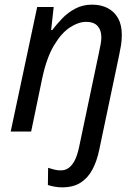

<svg xmlns="http://www.w3.org/2000/svg" viewBox="-20 -566 592 826"><path d="M247 240Q230 240 214.5 237Q199 234 186 230L187 156Q200 160 213 163.5Q226 167 242 167Q261 167 276 156Q291 145 302 123Q313 101 320 68L405 -336Q410 -359 413 -375.5Q416 -392 416 -406Q416 -436 400 -454Q384 -472 350 -472Q318 -472 281.5 -448.5Q245 -425 213 -372Q181 -319 162 -231L114 0H26L140 -536H211L200 -437H205Q224 -462 248 -487Q272 -512 304 -529Q336 -546 376 -546Q415 -546 443.5 -531Q472 -516 488 -487.5Q504 -459 504 -416Q504 -392 500.5 -370.5Q497 -349 492 -326L407 78Q397 127 377.5 163.5Q358 200 326.5 220Q295 240 247 240Z"/></svg>

Font: Noto Sans Display
Style: Italic
Weight: 400
Italic angle: -12°
Designer: Monotype Design Team
Foundry: Monotype Imaging Inc.
Version: Version 2.003